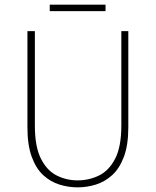

<svg xmlns="http://www.w3.org/2000/svg" viewBox="-20 -794 670 826"><path d="M314 12Q274 12 235.5 0Q197 -12 166 -40.5Q135 -69 116.5 -119.5Q98 -170 98 -246V-660H130V-254Q130 -163 156 -111.5Q182 -60 224 -39Q266 -18 314 -18Q363 -18 406 -39Q449 -60 475.5 -111.5Q502 -163 502 -254V-660H532V-246Q532 -170 513 -119.5Q494 -69 462.5 -40.5Q431 -12 392.5 0Q354 12 314 12ZM194 -746V-774H434V-746Z"/></svg>

Font: Source Sans 3 VF
Style: Regular
Weight: 200
Designer: Paul D. Hunt
Foundry: Adobe
Version: Version 3.046;hotconv 1.0.118;makeotfexe 2.5.65603